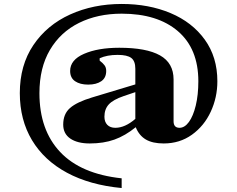

<svg xmlns="http://www.w3.org/2000/svg" viewBox="-20 -711 1197 969"><path d="M1077 -301Q1077 -219 1043.5 -147Q1010 -75 948.5 -31Q887 13 806 13Q750 13 716 -7Q682 -27 665 -69Q612 -26 557.5 -6.5Q503 13 433 13Q371 13 335 -11.5Q299 -36 299 -82Q299 -136 333.5 -166Q368 -196 444 -219L663 -285V-364Q663 -403 642.5 -418.5Q622 -434 574 -434Q520 -434 483 -417V-405Q499 -393 507.5 -381.5Q516 -370 516 -353Q516 -318 491 -301Q466 -284 425 -284Q384 -284 359 -301Q334 -318 334 -353Q334 -409 404.5 -439.5Q475 -470 582 -470Q719 -470 787.5 -431.5Q856 -393 856 -310V-99Q856 -66 886 -66Q912 -66 933.5 -95.5Q955 -125 968 -178.5Q981 -232 981 -301Q981 -465 878 -553.5Q775 -642 594 -642Q473 -642 379 -595.5Q285 -549 232 -459Q179 -369 179 -241Q179 -55 283.5 56Q388 167 594 189V238Q434 223 318.5 161Q203 99 141.5 -3.5Q80 -106 80 -241Q80 -382 148.5 -483.5Q217 -585 334 -638Q451 -691 594 -691Q731 -691 840.5 -645Q950 -599 1013.5 -511Q1077 -423 1077 -301ZM663 -246 604 -226Q551 -208 529 -184Q507 -160 507 -122Q507 -96 521.5 -81Q536 -66 562 -66Q611 -66 663 -111Z"/></svg>

Font: FFF_Oezguer-Guendem
Style: Bold
Weight: 700
Designer: bBox Type GmbH
Foundry: bBox Type GmbH
Version: Version 1.004